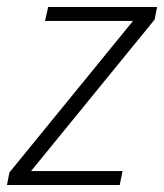

<svg xmlns="http://www.w3.org/2000/svg" viewBox="-32 -530 470 550"><path d="M-12 0 -5 -36 349 -470H97L106 -510H418L411 -474L57 -40H319L311 0Z"/></svg>

Font: Saira SemiCondensed ExtraLight
Style: Italic
Weight: 250
Width: 4
Italic angle: -12°
Designer: Hector Gatti with collaboration of the Omnibus-Type team
Foundry: Omnibus-Type
Version: Version 1.101